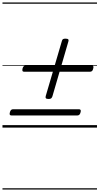

<svg xmlns="http://www.w3.org/2000/svg" viewBox="-20 -1030 803 1550"><path d="M373 -231Q356 -231 351 -236.5Q346 -242 349 -254L479 -697Q482 -710 488.5 -714Q495 -718 508 -718Q525 -718 530.5 -712.5Q536 -707 532 -695L403 -252Q399 -241 393 -236Q387 -231 373 -231ZM72 -98Q62 -98 59 -104Q56 -110 60 -124Q66 -148 85 -148H618Q628 -148 631 -141.5Q634 -135 630 -122Q624 -98 605 -98ZM174 -451Q164 -451 161.5 -457Q159 -463 162 -477Q168 -501 188 -501H720Q731 -501 733.5 -494.5Q736 -488 732 -475Q727 -451 707 -451ZM0 490H763V500H0ZM0 -20H763V0H0ZM0 -505H763V-500H0ZM0 -1010H763V-1000H0Z"/></svg>

Font: Playwrite AU QLD Guides
Style: Regular
Weight: 400
Designer: Veronika Burian, José Scaglione
Foundry: TypeTogether
Version: Version 1.003